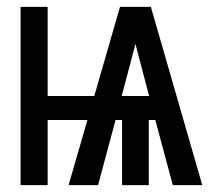

<svg xmlns="http://www.w3.org/2000/svg" viewBox="-20 -540 640 560"><path d="M40 0V-520H119V-260H255L330 -520H420L570 0H484L433 -190H414V0H336V-190H317L266 0H180L235 -190H119V0ZM335 -260H415L392 -347Q388 -363 383.5 -379.5Q379 -396 375 -412Q371 -396 366.5 -379.5Q362 -363 358 -347Z"/></svg>

Font: Iosevka Meiseki Sans
Style: Regular
Weight: 400
Monospace: yes
Designer: Belleve Invis
Foundry: Belleve Invis
Version: Version 11.2.6; ttfautohint (v1.8.4)